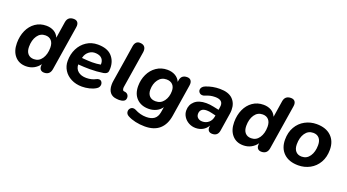

<svg xmlns="http://www.w3.org/2000/svg" viewBox="-60 -1330 3923 2170"><g transform="rotate(20 1902.0 -245.0)"><path d="M33 -202Q33 -287 63.5 -354.5Q94 -422 150 -461Q206 -500 280 -500Q333 -500 372.5 -477.5Q412 -455 431 -411L462 -610Q474 -678 544 -678Q573 -678 588.5 -662.5Q604 -647 604 -617Q603 -607 602 -597L517 -64Q505 8 436 8Q408 8 393 -7.5Q378 -23 378 -52Q378 -58 380 -74Q352 -34 310 -12Q268 10 217 10Q133 10 83 -47.5Q33 -105 33 -202ZM406 -281Q406 -335 380 -364.5Q354 -394 308 -394Q247 -394 211.5 -342Q176 -290 176 -209Q176 -155 202 -125.5Q228 -96 274 -96Q335 -96 370.5 -148.5Q406 -201 406 -281Z M641 -209Q641 -290 674 -356Q707 -422 766 -460.5Q825 -499 900 -499Q1014 -499 1068.5 -441Q1123 -383 1123 -295Q1123 -284 1121 -262Q1118 -227 1068 -218Q992 -206 906 -206Q838 -206 767 -212Q768 -159 805 -129Q842 -99 903 -99Q968 -99 1017 -126Q1032 -134 1047 -134Q1066 -134 1077.5 -120Q1089 -106 1089 -87Q1089 -71 1081 -56.5Q1073 -42 1056 -32Q1023 -11 978 -0.5Q933 10 891 10Q818 10 761 -19Q704 -48 672.5 -98Q641 -148 641 -209ZM806 -293Q831 -291 856 -289.5Q881 -288 906 -288Q959 -288 1008 -297Q1011 -340 988 -367.5Q965 -395 914 -399Q866 -403 830 -374.5Q794 -346 784 -302L782 -295Z M1337 8Q1321 8 1309 6Q1255 2 1227.5 -32.5Q1200 -67 1200 -126Q1200 -151 1204 -174L1248 -448L1274 -616Q1279 -646 1295 -663Q1311 -680 1337 -680Q1374 -680 1392.5 -662Q1411 -644 1411 -612Q1411 -600 1410 -594L1339 -150Q1338 -146 1338 -138Q1338 -124 1342.5 -114Q1347 -104 1356 -103Q1386 -102 1401 -86Q1416 -70 1416 -47Q1416 -16 1392.5 -4Q1369 8 1337 8Z M1505 144Q1473 127 1473 94Q1473 73 1487.5 57Q1502 41 1524 41Q1538 41 1552 48Q1619 84 1691 84Q1751 84 1786 58.5Q1821 33 1831 -23L1842 -89Q1817 -52 1775 -32Q1733 -12 1684 -12Q1594 -12 1540.5 -66Q1487 -120 1487 -214Q1487 -291 1518 -356.5Q1549 -422 1606 -461Q1663 -500 1737 -500Q1791 -500 1831.5 -477Q1872 -454 1891 -411L1894 -430Q1904 -498 1974 -498Q2002 -498 2017 -482Q2032 -466 2032 -437Q2032 -430 2030 -416L1969 -31Q1952 77 1887.5 133.5Q1823 190 1712 190Q1653 190 1599 178Q1545 166 1505 144ZM1865 -291Q1865 -339 1838.5 -366.5Q1812 -394 1764 -394Q1703 -394 1666.5 -344Q1630 -294 1630 -222Q1630 -174 1656 -146.5Q1682 -119 1730 -119Q1792 -119 1828.5 -169Q1865 -219 1865 -291Z M2092 -142Q2092 -210 2140.5 -253Q2189 -296 2279 -296Q2321 -296 2367 -286L2433 -272L2438 -306Q2440 -320 2440 -327Q2440 -395 2349 -395Q2317 -395 2290 -389Q2263 -383 2230 -369Q2219 -364 2204 -364Q2182 -364 2168 -378.5Q2154 -393 2154 -412Q2154 -428 2165.5 -443.5Q2177 -459 2200 -468Q2279 -500 2368 -500Q2471 -500 2521.5 -451Q2572 -402 2572 -320Q2572 -295 2568 -272L2535 -62Q2525 8 2458 8Q2431 8 2416 -6Q2401 -20 2401 -48Q2402 -59 2403 -69L2404 -73Q2380 -31 2342 -10.5Q2304 10 2258 10Q2213 10 2175 -10.5Q2137 -31 2114.5 -66Q2092 -101 2092 -142ZM2304 -85Q2349 -85 2381 -113Q2413 -141 2420 -189L2422 -200L2371 -212Q2340 -220 2311 -220Q2269 -220 2249.5 -201Q2230 -182 2230 -151Q2230 -120 2251 -102.5Q2272 -85 2304 -85Z M2646 -202Q2646 -287 2676.5 -354.5Q2707 -422 2763 -461Q2819 -500 2893 -500Q2946 -500 2985.5 -477.5Q3025 -455 3044 -411L3075 -610Q3087 -678 3157 -678Q3186 -678 3201.5 -662.5Q3217 -647 3217 -617Q3216 -607 3215 -597L3130 -64Q3118 8 3049 8Q3021 8 3006 -7.5Q2991 -23 2991 -52Q2991 -58 2993 -74Q2965 -34 2923 -12Q2881 10 2830 10Q2746 10 2696 -47.5Q2646 -105 2646 -202ZM3019 -281Q3019 -335 2993 -364.5Q2967 -394 2921 -394Q2860 -394 2824.5 -342Q2789 -290 2789 -209Q2789 -155 2815 -125.5Q2841 -96 2887 -96Q2948 -96 2983.5 -148.5Q3019 -201 3019 -281Z M3254 -213Q3254 -301 3291.5 -366Q3329 -431 3393 -465.5Q3457 -500 3532 -500Q3644 -500 3707 -440Q3770 -380 3770 -277Q3770 -189 3732.5 -124Q3695 -59 3631 -24.5Q3567 10 3492 10Q3380 10 3317 -50Q3254 -110 3254 -213ZM3627 -281Q3627 -335 3601 -364.5Q3575 -394 3529 -394Q3468 -394 3432.5 -342Q3397 -290 3397 -209Q3397 -155 3423 -125.5Q3449 -96 3495 -96Q3556 -96 3591.5 -148Q3627 -200 3627 -281Z"/></g></svg>

Font: SN Pro Bold
Style: Bold Italic
Weight: 700
Italic angle: -9°
Designer: Tobias Whetton
Foundry: Supernotes
Version: Version 1.003